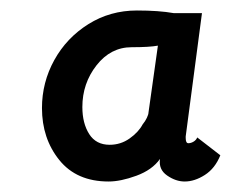

<svg xmlns="http://www.w3.org/2000/svg" viewBox="-20 -715 459 366"><path d="M60 -509Q60 -558 83.5 -600.5Q107 -643 148.5 -669Q190 -695 241 -695Q283 -695 311 -690H365L334 -455V-452Q334 -442 339 -442Q344 -442 349 -445Q354 -448 356 -453L400 -419Q390 -394 370.5 -381.5Q351 -369 332 -369Q315 -369 298.5 -380.5Q282 -392 285 -412Q270 -391 240 -380Q210 -369 187 -369Q126 -369 93 -410Q60 -451 60 -509ZM252 -478Q257 -484 260 -490.5Q263 -497 263 -500L281 -628Q265 -625 231 -625Q191 -625 164 -590.5Q137 -556 137 -511Q137 -480 150 -459.5Q163 -439 189 -439Q210 -439 227 -451Q244 -463 252 -478Z"/></svg>

Font: Bellota
Style: Bold Italic
Weight: 700
Italic angle: -7.5°
Designer: Kemie Guaida
Foundry: Kemie Guaida
Version: Version 4.001